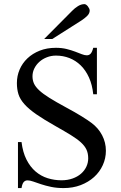

<svg xmlns="http://www.w3.org/2000/svg" viewBox="-20 -914 596 949"><path d="M503.4 -168.9Q503.4 -131.3 488 -97.7Q472.7 -64 444.8 -38.8Q417 -13.7 378.7 1Q340.3 15.6 294.4 15.6Q260.7 15.6 232.9 9.8Q205.1 3.9 183.1 -3.4Q161.1 -10.7 144.5 -16.6Q127.9 -22.5 116.2 -22.5Q104.5 -22.5 97.2 -14.2Q89.8 -5.9 86.4 15.6H68.8V-211.9H86.4Q92.8 -160.6 111.1 -124.8Q129.4 -88.9 156 -66.2Q182.6 -43.5 215.6 -33.2Q248.5 -22.9 283.7 -22.9Q314 -22.9 338.6 -31.7Q363.3 -40.5 380.4 -55.4Q397.5 -70.3 406.7 -89.8Q416 -109.4 416 -131.3Q416 -155.8 407.5 -174.3Q398.9 -192.9 379.9 -210.2Q360.8 -227.5 330.3 -246.3Q299.8 -265.1 256.3 -289.6Q197.3 -322.8 159.7 -348.9Q122.1 -375 100.6 -399.2Q79.1 -423.3 71.3 -448Q63.5 -472.7 63.5 -503.4Q63.5 -538.6 76.9 -570.1Q90.3 -601.6 115.5 -625.5Q140.6 -649.4 176.3 -663.6Q211.9 -677.7 256.3 -677.7Q285.2 -677.7 308.8 -671.9Q332.5 -666 351.1 -658.9Q369.6 -651.9 384 -646.2Q398.4 -640.6 409.2 -640.6Q420.4 -640.6 428 -648.7Q435.5 -656.7 440.9 -677.7H459V-448.2H440.9Q436 -495.1 419.9 -530.8Q403.8 -566.4 379.2 -590.6Q354.5 -614.7 323.2 -627Q292 -639.2 256.8 -639.2Q232.9 -639.2 211.7 -630.9Q190.4 -622.6 174.8 -608.6Q159.2 -594.7 149.9 -576.2Q140.6 -557.6 140.6 -537.1Q140.6 -517.6 147.9 -501.2Q155.3 -484.9 173.8 -467.5Q192.4 -450.2 224.4 -430.2Q256.3 -410.2 305.2 -383.8Q352.5 -358.4 383.5 -339.1Q414.6 -319.8 432.1 -306.6Q465.8 -281.7 484.6 -245.8Q503.4 -210 503.4 -168.9ZM423.3 -861.8Q423.3 -847.7 410.9 -835.4Q398.4 -823.2 382.8 -813L238.3 -721.2H198.2L336.9 -860.8Q349.6 -874 365.5 -883.8Q381.3 -893.6 397.5 -893.6Q401.4 -893.6 405.8 -890.6Q410.2 -887.7 414.1 -882.8Q418 -877.9 420.7 -872.3Q423.3 -866.7 423.3 -861.8Z"/></svg>

Font: Doulos SIL Am
Style: Regular
Weight: 400
Designer: Walt Agee, Victor Gaultney, Peter Martin, Debbi Hosken, Becca Hirsbrunner
Foundry: SIL International
Version: Version 5.000